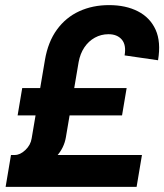

<svg xmlns="http://www.w3.org/2000/svg" viewBox="-20 -732 643 752"><path d="M104 -190 156 -497Q168 -568 203 -616Q238 -664 290.5 -688Q343 -712 407 -712Q473 -712 520.5 -687.5Q568 -663 589.5 -615.5Q611 -568 599 -496L468 -515Q475 -556 457 -577Q439 -598 405 -598Q376 -598 351.5 -584.5Q327 -571 310.5 -546.5Q294 -522 288 -489L238 -194ZM37 -53 38 -125Q59 -125 79.5 -144.5Q100 -164 104 -190L238 -194Q231 -153 202.5 -121Q174 -89 130.5 -71Q87 -53 37 -53ZM2 0 23 -125H536L515 0ZM49 -280 67 -387H476L458 -280Z"/></svg>

Font: Figtree
Style: Bold Italic
Weight: 700
Italic angle: -9.5°
Foundry: Erik Kennedy
Version: Version 2.001;gftools[0.9.30]